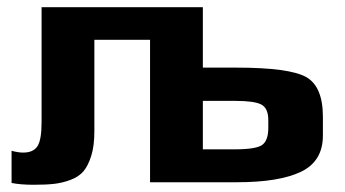

<svg xmlns="http://www.w3.org/2000/svg" viewBox="-20 -504 953 531"><path d="M873 -181C873 -237 857.5 -273.7 826.5 -291C795.5 -308.3 731 -317 633 -317H541V-484H95V-166C95 -133.3 91.2 -111.2 83.5 -99.5C75.8 -87.8 62.7 -82 44 -82C34.7 -82 24 -83.7 12 -87V2C28.7 5.3 49 7 73 7C95.7 7 114.5 6.2 129.5 4.5C144.5 2.8 159.7 -0.8 175 -6.5C190.3 -12.2 202.3 -20.2 211 -30.5C219.7 -40.8 226.8 -55.2 232.5 -73.5C238.2 -91.8 241 -114.3 241 -141V-394H395V0H636C713.3 0 772.2 -9.7 812.5 -29C852.8 -48.3 873 -81.7 873 -129ZM722 -150C722 -127.3 716.5 -111.8 705.5 -103.5C694.5 -95.2 669 -91 629 -91H541V-225H631C665.7 -225 689.5 -221.7 702.5 -215C715.5 -208.3 722 -194 722 -172Z"/></svg>

Font: Play
Style: Bold
Weight: 700
Designer: Jonas Hecksher
Foundry: Jonas Hecksher, Playtypeª, e-types AS
Version: Version 1.002